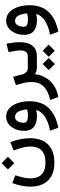

<svg xmlns="http://www.w3.org/2000/svg" viewBox="794 -1268 739 2366"><g transform="rotate(-90 1163.0 -85.5)"><path d="M335.4 -434.6 413.6 -356.4 335.4 -278.3 257.3 -356.4ZM341.8 105.5Q418.5 105.5 461.4 80.6Q504.4 55.7 522 14.4Q539.6 -26.9 539.6 -75.7Q539.6 -131.3 523.4 -187.7Q507.3 -244.1 490.2 -286.6L594.2 -327.1Q619.1 -259.8 630.9 -199.2Q642.6 -138.7 642.6 -80.6Q642.6 8.3 609.9 75Q577.1 141.6 510.5 178.7Q443.8 215.8 341.8 215.8Q236.3 215.8 171.1 176.5Q106 137.2 75.7 70.8Q45.4 4.4 45.4 -76.7Q45.4 -131.3 56.9 -189.2Q68.4 -247.1 89.4 -303.2L185.1 -265.6Q169.4 -217.8 158.4 -169.4Q147.5 -121.1 147.5 -77.6Q147.5 -27.3 165.3 14.2Q183.1 55.7 225.6 80.6Q268.1 105.5 341.8 105.5Z M1098.1 -94.2Q1098.1 60.1 1013.2 146.7Q928.2 233.4 771.5 263.7L733.9 163.1Q840.8 142.6 908 98.9Q975.1 55.2 989.7 -9.8Q973.6 -4.9 954.3 -1.7Q935.1 1.5 919.4 1.5Q829.6 1.5 781 -37.6Q732.4 -76.7 732.4 -160.6Q732.4 -198.2 743.7 -236.6Q754.9 -274.9 777.1 -306.9Q799.3 -338.9 831.8 -358.6Q864.3 -378.4 906.2 -378.4Q955.6 -378.4 991.7 -354.5Q1027.8 -330.6 1051.3 -289.8Q1074.7 -249 1086.4 -198.5Q1098.1 -147.9 1098.1 -94.2ZM919.9 -109.9Q940.9 -109.9 960.9 -112.8Q981 -115.7 997.6 -120.6Q992.7 -183.1 970.9 -226.1Q949.2 -269 905.3 -269Q877 -269 861.1 -251Q845.2 -232.9 838.9 -208.5Q832.5 -184.1 832.5 -165Q832.5 -133.3 855.5 -121.6Q878.4 -109.9 919.9 -109.9Z M1516.1 0Q1487.8 0 1466.6 -7.1Q1445.3 -14.2 1432.6 -23.4Q1422.9 45.4 1390.1 104.5Q1357.4 163.6 1298.6 205.3Q1239.7 247.1 1150.4 264.2L1113.3 163.6Q1226.6 139.2 1280.8 82Q1335 24.9 1335 -67.9Q1335 -110.8 1323.7 -160.6Q1312.5 -210.4 1296.4 -258.3L1399.4 -292.5L1426.8 -186.5Q1436.5 -149.4 1456.5 -130.6Q1476.6 -111.8 1510.7 -111.8H1529.3V0Z M1509.8 -111.8H1648.9Q1692.4 -111.8 1708.3 -137.7Q1724.1 -163.6 1724.1 -203.6Q1724.1 -235.8 1717.3 -273.7Q1710.4 -311.5 1703.1 -348.6L1806.6 -375Q1815.4 -332.5 1820.6 -292Q1825.7 -251.5 1825.7 -213.9Q1825.7 -152.3 1809.1 -104Q1792.5 -55.7 1753.7 -27.8Q1714.8 0 1648.9 0H1509.8ZM1719.7 70.8 1794.9 145.5 1719.7 221.2 1645.5 145.5ZM1556.6 70.8 1631.8 145.5 1556.6 221.2 1481.9 145.5Z M2281.2 -94.2Q2281.2 60.1 2196.3 146.7Q2111.3 233.4 1954.6 263.7L1917 163.1Q2023.9 142.6 2091.1 98.9Q2158.2 55.2 2172.9 -9.8Q2156.7 -4.9 2137.5 -1.7Q2118.2 1.5 2102.5 1.5Q2012.7 1.5 1964.1 -37.6Q1915.5 -76.7 1915.5 -160.6Q1915.5 -198.2 1926.8 -236.6Q1938 -274.9 1960.2 -306.9Q1982.4 -338.9 2014.9 -358.6Q2047.4 -378.4 2089.4 -378.4Q2138.7 -378.4 2174.8 -354.5Q2210.9 -330.6 2234.4 -289.8Q2257.8 -249 2269.5 -198.5Q2281.2 -147.9 2281.2 -94.2ZM2103 -109.9Q2124 -109.9 2144 -112.8Q2164.1 -115.7 2180.7 -120.6Q2175.8 -183.1 2154.1 -226.1Q2132.3 -269 2088.4 -269Q2060.1 -269 2044.2 -251Q2028.3 -232.9 2022 -208.5Q2015.6 -184.1 2015.6 -165Q2015.6 -133.3 2038.6 -121.6Q2061.5 -109.9 2103 -109.9Z"/></g></svg>

Font: Vazirmatn UI FD Medium
Style: Regular
Weight: 500
Designer: Saber Rastikerdar
Foundry: Saber Rastikerdar
Version: Version 33.003